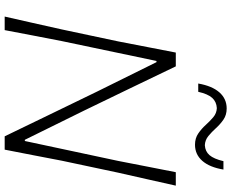

<svg xmlns="http://www.w3.org/2000/svg" viewBox="-102 -862 965 800"><g transform="rotate(90 380.0 -462.5)"><path d="M49.5 0Q63.5 -62 76 -117Q88.5 -172 103 -237.5L153 -473Q166 -541 177 -597Q188 -653 199.5 -713H257Q305.5 -612 351 -517.5Q396.5 -423 441 -331.5L563 -84H568L651 -473Q664.5 -540.5 675.2 -597Q686 -653.5 698 -713H754Q740.5 -652.5 728 -596.8Q715.5 -541 700 -473L650 -237.5Q637 -169.5 626.5 -115.2Q616 -61 604 0H548.5Q508 -84 462.5 -177.8Q417 -271.5 363 -383L239.5 -632.5H234.5L151.5 -237Q138 -169 127.8 -114.5Q117.5 -60 106 0ZM583.5 -793Q556.5 -793 536.8 -806.5Q517 -820 501 -837.8Q485 -855.5 468.8 -869.2Q452.5 -883 431 -884Q404.5 -882.5 388.2 -864.5Q372 -846.5 363 -806.5H328.5Q338.5 -864 365.2 -894.5Q392 -925 432.5 -925Q459.5 -925 479 -911.5Q498.5 -898 514.5 -880.2Q530.5 -862.5 547.2 -848.8Q564 -835 585.5 -834Q611.5 -835.5 627 -853.5Q642.5 -871.5 652 -911.5H687Q677.5 -854 650.8 -823.5Q624 -793 583.5 -793Z"/></g></svg>

Font: Commissioner Loud ExtraLight
Style: Italic
Weight: 200
Italic angle: -12°
Designer: Kostas Bartsokas
Foundry: Kostas Bartsokas
Version: Version 1.000; ttfautohint (v1.8.3)